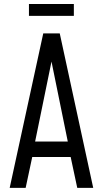

<svg xmlns="http://www.w3.org/2000/svg" viewBox="-20 -912 500 932"><path d="M27 0 190 -750H270L432.5 0H355L323 -150H136.5L104.5 0ZM150.5 -225H309L224 -642.5H236ZM120.5 -892.5H338.5V-835H120.5Z"/></svg>

Font: Mohave Light
Style: Regular
Weight: 400
Version: Version 2.003